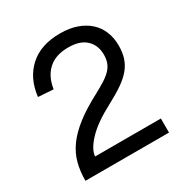

<svg xmlns="http://www.w3.org/2000/svg" viewBox="-167 -859 954 993"><g transform="rotate(-30 309.5 -363.0)"><path d="M60 0Q60 -56 72.5 -104Q85 -152 116 -195Q147 -238 199.5 -279Q252 -320 332 -362Q369 -382 395 -398.5Q421 -415 437.5 -432.5Q454 -450 461.5 -470.5Q469 -491 469 -518Q469 -573 433.5 -607.5Q398 -642 327 -642Q252 -642 208.5 -603Q165 -564 154 -492L64 -498Q76 -603 143.5 -664.5Q211 -726 327 -726Q382 -726 425 -711Q468 -696 498 -669Q528 -642 543.5 -604Q559 -566 559 -520Q559 -480 549 -448Q539 -416 516.5 -388.5Q494 -361 456.5 -335Q419 -309 364 -280Q267 -229 218 -177Q169 -125 166 -84H559V0Z"/></g></svg>

Font: Geist
Style: Regular
Weight: 400
Designer: Basement.studio, Andrés Briganti, Mateo Zaragoza
Foundry: Basement.studio, Vercel, Andrés Briganti, Guido Ferreyra, Mateo Zaragoza
Version: Version 1.401